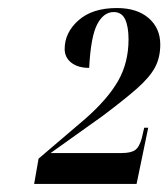

<svg xmlns="http://www.w3.org/2000/svg" viewBox="-20 -844 419 478"><path d="M65 -386 76 -449 192 -548Q248 -597 274 -642.5Q300 -688 300 -746Q300 -778 291.5 -796Q283 -814 263 -814Q238 -814 222 -783.5Q206 -753 202 -675Q174 -675 157.5 -688Q141 -701 141 -722Q141 -763 175.5 -793.5Q210 -824 271 -824Q321 -824 350 -799Q379 -774 379 -733Q379 -701 366 -676.5Q353 -652 322 -624.5Q291 -597 235 -555L106 -463H283Q306 -463 316.5 -470.5Q327 -478 333 -500L339 -526H349L320 -386Z"/></svg>

Font: Noto Serif Display ExtraCondensed
Style: Bold Italic
Weight: 700
Width: 2
Italic angle: -12°
Designer: Monotype Design Team
Foundry: Monotype Imaging Inc.
Version: Version 2.009